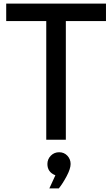

<svg xmlns="http://www.w3.org/2000/svg" viewBox="-20 -771 604 1058"><path d="M564 -654.8H342.8V-1H234.9V-654.8H14.2V-751H564ZM285.2 194.8Q241.2 177.7 241.2 132.8Q241.2 106 260 86.9Q278.8 67.9 305.9 67.9Q333 67.9 351.1 86.9Q369.1 106 369.1 132.8Q369.1 158.7 347.2 200Q325.2 241.2 304.2 267.1H252Z"/></svg>

Font: Oakes Grotesk
Style: Medium
Weight: 500
Designer: Samuel Oakes
Foundry: Samuel Oakes
Version: Version 1.0 | wf-rip DC20170320